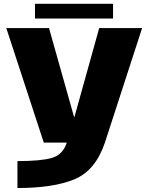

<svg xmlns="http://www.w3.org/2000/svg" viewBox="-20 -736 778 991"><path d="M206 0H521.5L713.5 -591H492L364 -131.5H362.5L233 -591H12.5ZM70 234.5Q254.5 234.5 363.5 189.8Q472.5 145 521.5 0L325 -0.5Q304.5 62.5 248.2 79Q192 95.5 70 95.5ZM160.5 -640.5H563.5V-716.5H160.5Z"/></svg>

Font: Anybody SemiExpanded ExtraBold
Style: Regular
Weight: 800
Width: 6
Version: Version 1.113;gftools[0.9.25]